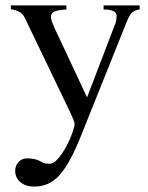

<svg xmlns="http://www.w3.org/2000/svg" viewBox="-20 -470 546 708"><path d="M495 -435Q477 -433 466.5 -423Q456 -413 445 -384L281 25Q260 78 240.5 114.5Q221 151 201 174Q181 197 157.5 207.5Q134 218 106 218Q74 218 55 201.5Q36 185 36 160Q36 141 48.5 127.5Q61 114 79 114Q93 114 106 116.5Q119 119 133 127Q141 132 149 133Q157 134 162 134Q178 134 194.5 114.5Q211 95 224.5 70Q238 45 246.5 21Q255 -3 255 -12Q255 -18 250.5 -29.5Q246 -41 239 -55.5Q232 -70 224 -86.5Q216 -103 209 -118L73 -401Q65 -418 52.5 -425.5Q40 -433 20 -436V-450H225V-435Q193 -433 180.5 -427.5Q168 -422 168 -408Q168 -400 172 -389Q176 -378 181 -367L301 -111L406 -385Q408 -390 409 -399Q410 -408 410 -411Q410 -435 362 -435V-450H495Z"/></svg>

Font: STIXGeneralUnicodeRegular
Style: Regular
Weight: 400
Designer: MicroPress Inc., with final additions and corrections provided by Coen Hoffman, Elsevier (retired)
Version: Version 1.1.0